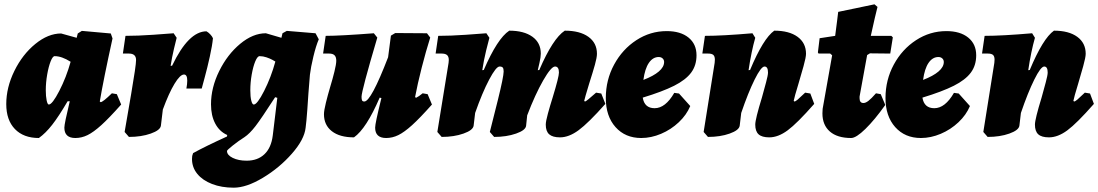

<svg xmlns="http://www.w3.org/2000/svg" viewBox="-20 -627 5085 889"><path d="M498 -195 521 -191 541 -143Q485 -80 449 -47.5Q413 -15 385.5 -1.5Q358 12 329 12Q278 12 278 -36Q278 -54 303 -158H293Q252 -88 221.5 -49Q191 -10 160 12Q89 12 49 -29.5Q9 -71 9 -145Q9 -222 46.5 -298.5Q84 -375 143.5 -423.5Q203 -472 263 -472L335 -452L340 -472L359 -484L493 -472L501 -449Q459 -258 442 -157L446 -154Q456 -154 498 -195ZM307 -341Q266 -367 233 -367Q224 -367 214.5 -343Q205 -319 198.5 -282Q192 -245 192 -209Q192 -181 196 -162Q200 -143 206 -143Q222 -143 254.5 -206Q287 -269 307 -341Z M610 -349Q610 -379 577 -379H549L561 -461Q617 -461 689.5 -466Q762 -471 784 -473L798 -452Q795 -441 785.5 -401Q776 -361 770 -322L777 -323Q853 -482 936 -482Q945 -477 953.5 -468Q962 -459 966 -450Q963 -417 951.5 -365Q940 -313 928.5 -271Q917 -229 914 -217H843Q847 -238 847 -254Q847 -282 832 -282Q814 -282 788 -239Q762 -196 734 -120L725 -45Q722 -24 678 -8.5Q634 7 577 7L557 -16Q565 -62 587.5 -193Q610 -324 610 -349Z M869 109Q869 100 870 95L874 82Q930 51 1031 5L1032 -2Q996 -18 976.5 -55Q957 -92 957 -144Q957 -221 995 -298Q1033 -375 1092 -424Q1151 -473 1211 -473L1283 -452L1288 -473L1308 -484L1441 -473L1456 -445Q1443 -415 1431 -365Q1419 -315 1415 -281Q1414 -275 1408 -194Q1407 -176 1403 -120Q1399 -64 1395 -35Q1389 19 1331.5 84.5Q1274 150 1197.5 196Q1121 242 1062 242Q1006 242 962 225Q918 208 893.5 178Q869 148 869 109ZM1255 -342Q1252 -344 1241 -350Q1230 -356 1214 -361.5Q1198 -367 1182 -367Q1172 -367 1162 -343Q1152 -319 1145.5 -282Q1139 -245 1139 -209Q1139 -179 1143.5 -161Q1148 -143 1155 -143Q1171 -143 1203 -206Q1235 -269 1255 -342ZM1243 0 1264 -174 1254 -177Q1190 -78 1163 -43Q1136 -8 1112 8Q1085 25 1058 46.5Q1031 68 1031 72Q1031 91 1057.5 104Q1084 117 1122 117Q1173 117 1204.5 87Q1236 57 1243 0Z M1980 -143Q1924 -80 1888 -47.5Q1852 -15 1824.5 -1.5Q1797 12 1768 12Q1717 12 1717 -36Q1717 -46 1723.5 -77Q1730 -108 1746 -173L1738 -175Q1676 -31 1619 9Q1553 9 1516.5 -19.5Q1480 -48 1480 -98Q1480 -115 1489 -151.5Q1498 -188 1509 -225Q1520 -261 1528.5 -295.5Q1537 -330 1537 -346Q1537 -363 1529 -371Q1521 -379 1504 -379H1476L1488 -461Q1555 -461 1711 -473L1727 -453Q1654 -206 1654 -179Q1654 -167 1656.5 -162Q1659 -157 1667 -157Q1698 -157 1777 -362L1790 -462L1810 -474L1957 -473L1972 -453Q1952 -390 1932.5 -313.5Q1913 -237 1902 -178L1906 -174Q1919 -180 1937 -195L1960 -191Z M2740 -198 2764 -194 2783 -146Q2704 -57 2659 -24Q2614 9 2573 9Q2539 9 2523 -5Q2507 -19 2507 -50Q2507 -65 2517 -101.5Q2527 -138 2539 -176Q2568 -271 2568 -291Q2568 -319 2550 -319Q2532 -319 2495 -254.5Q2458 -190 2421 -93L2416 -45Q2414 -24 2369.5 -8.5Q2325 7 2268 7L2248 -16Q2258 -54 2285 -163Q2312 -272 2312 -296Q2312 -309 2308 -314Q2304 -319 2293 -319Q2277 -319 2245 -258.5Q2213 -198 2180 -104L2173 -45Q2170 -24 2126 -8.5Q2082 7 2025 7L2005 -16L2057 -336Q2058 -341 2058 -349Q2058 -365 2050 -372Q2042 -379 2025 -379H1997L2009 -461Q2065 -461 2137.5 -466Q2210 -471 2232 -473L2246 -452Q2242 -439 2231 -393.5Q2220 -348 2213 -302L2220 -303Q2283 -449 2338 -485Q2406 -485 2445 -457Q2484 -429 2484 -379Q2484 -363 2478 -336.5Q2472 -310 2470 -302L2477 -303Q2540 -449 2595 -485Q2665 -485 2704.5 -456.5Q2744 -428 2744 -378Q2744 -361 2734.5 -327Q2725 -293 2708 -240Q2687 -171 2685 -160L2688 -157Q2692 -157 2704 -167Q2716 -177 2740 -198Z M2956 -175Q2964 -126 3011 -126Q3061 -126 3102 -197L3124 -194L3176 -136Q3159 -95 3123 -61Q3087 -27 3041 -7.5Q2995 12 2949 12Q2875 12 2830 -38.5Q2785 -89 2785 -173Q2785 -257 2823.5 -328Q2862 -399 2926.5 -441Q2991 -483 3067 -483Q3131 -483 3168 -453Q3205 -423 3205 -371Q3205 -324 3180 -290.5Q3155 -257 3101.5 -230Q3048 -203 2956 -175ZM2959 -257Q3006 -275 3030.5 -296Q3055 -317 3055 -340Q3055 -350 3048 -356.5Q3041 -363 3030 -363Q3003 -363 2984.5 -336Q2966 -309 2959 -257Z M3750 -146Q3671 -56 3627 -23.5Q3583 9 3542 9Q3508 9 3492.5 -5Q3477 -19 3477 -50Q3477 -75 3508 -176Q3518 -212 3527 -245.5Q3536 -279 3536 -291Q3536 -319 3520 -319Q3504 -319 3474 -258.5Q3444 -198 3412 -104L3405 -45Q3402 -24 3358.5 -8.5Q3315 7 3258 7L3238 -16L3289 -336Q3290 -342 3290 -351Q3290 -366 3283 -372.5Q3276 -379 3259 -379H3232L3244 -461Q3325 -461 3464 -473L3477 -452Q3459 -389 3446 -302L3453 -303Q3514 -449 3565 -485Q3634 -485 3673 -456.5Q3712 -428 3712 -378Q3712 -362 3700.5 -320.5Q3689 -279 3677 -239Q3658 -177 3655 -160L3658 -157Q3663 -157 3673 -165.5Q3683 -174 3708 -198L3732 -194Z M4079 -141Q4030 -72 3987 -30Q3944 12 3921 12Q3857 12 3822.5 -18Q3788 -48 3788 -102Q3788 -116 3789 -123L3833 -371L3824 -379H3770L3767 -384L3775 -450L3847 -461Q3852 -500 3856 -531Q3860 -562 3861 -572L4029 -607L4043 -595Q4040 -584 4030.5 -543.5Q4021 -503 4012 -461H4107L4114 -454L4102 -379L4008 -380L3995 -372L3960 -180V-172Q3960 -150 3978 -150Q3988 -150 4001 -160Q4014 -170 4036 -195L4058 -191Z M4251 -175Q4259 -126 4306 -126Q4356 -126 4397 -197L4419 -194L4471 -136Q4454 -95 4418 -61Q4382 -27 4336 -7.5Q4290 12 4244 12Q4170 12 4125 -38.5Q4080 -89 4080 -173Q4080 -257 4118.5 -328Q4157 -399 4221.5 -441Q4286 -483 4362 -483Q4426 -483 4463 -453Q4500 -423 4500 -371Q4500 -324 4475 -290.5Q4450 -257 4396.5 -230Q4343 -203 4251 -175ZM4254 -257Q4301 -275 4325.5 -296Q4350 -317 4350 -340Q4350 -350 4343 -356.5Q4336 -363 4325 -363Q4298 -363 4279.5 -336Q4261 -309 4254 -257Z M5045 -146Q4966 -56 4922 -23.5Q4878 9 4837 9Q4803 9 4787.5 -5Q4772 -19 4772 -50Q4772 -75 4803 -176Q4813 -212 4822 -245.5Q4831 -279 4831 -291Q4831 -319 4815 -319Q4799 -319 4769 -258.5Q4739 -198 4707 -104L4700 -45Q4697 -24 4653.5 -8.5Q4610 7 4553 7L4533 -16L4584 -336Q4585 -342 4585 -351Q4585 -366 4578 -372.5Q4571 -379 4554 -379H4527L4539 -461Q4620 -461 4759 -473L4772 -452Q4754 -389 4741 -302L4748 -303Q4809 -449 4860 -485Q4929 -485 4968 -456.5Q5007 -428 5007 -378Q5007 -362 4995.5 -320.5Q4984 -279 4972 -239Q4953 -177 4950 -160L4953 -157Q4958 -157 4968 -165.5Q4978 -174 5003 -198L5027 -194Z"/></svg>

Font: Alegreya Black
Style: Italic
Weight: 900
Italic angle: -7°
Designer: Juan Pablo del Peral
Foundry: Huerta Tipografica
Version: Version 2.007; ttfautohint (v1.6)